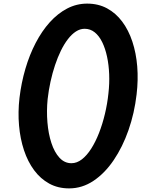

<svg xmlns="http://www.w3.org/2000/svg" viewBox="-20 -1034 817 1064"><path d="M363 10Q301.5 10 253 -16.5Q204.5 -43 169.2 -90.5Q134 -138 113 -201.2Q92 -264.5 85.5 -338.5Q79 -412.5 88 -491.5Q98 -575.5 120.8 -653Q143.5 -730.5 177.8 -796.2Q212 -862 256 -910.8Q300 -959.5 352.2 -986.8Q404.5 -1014 463 -1014Q524.5 -1014 573.2 -987.8Q622 -961.5 657.2 -914.2Q692.5 -867 713.5 -803.5Q734.5 -740 740.5 -665.8Q746.5 -591.5 737 -511Q725 -407 692.2 -313.2Q659.5 -219.5 610.2 -146.8Q561 -74 498.2 -32Q435.5 10 363 10ZM244 -485Q237.5 -419.5 242.8 -356.2Q248 -293 264.8 -241.8Q281.5 -190.5 309.5 -160Q337.5 -129.5 376 -129.5Q406 -129.5 433.8 -151Q461.5 -172.5 485.5 -210.2Q509.5 -248 528.8 -297.2Q548 -346.5 561.5 -403Q575 -459.5 581 -517.5Q587 -571 585 -622.8Q583 -674.5 573.2 -720Q563.5 -765.5 546.5 -800.2Q529.5 -835 505 -854.8Q480.5 -874.5 449 -874.5Q424 -874.5 400.8 -859.5Q377.5 -844.5 356.5 -817.2Q335.5 -790 317.5 -753.2Q299.5 -716.5 285 -673Q270.5 -629.5 260 -581.8Q249.5 -534 244 -485Z"/></svg>

Font: Edu SA Hand Cursive
Style: Regular
Weight: 400
Designer: Tina and Corey Anderson, Eben Sorkin, Mirko Velimirovic
Foundry: Google for Education
Version: Version 2.000